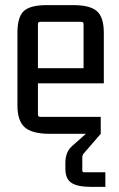

<svg xmlns="http://www.w3.org/2000/svg" viewBox="-20 -517 466 749"><path d="M391 212H336Q283 212 259 196.5Q235 181 235 141V119Q235 76 261 53L315 5H173Q106 5 77 -20Q48 -45 48 -106V-389Q48 -451 73 -474Q98 -497 162 -497H267Q331 -497 358 -473.5Q385 -450 385 -389V-192H128V-70Q128 -61 138 -61H373V5L309 79Q301 87 301 96V148Q301 155 308 155H391ZM138 -432Q128 -432 128 -423V-251H306V-423Q306 -432 296 -432Z"/></svg>

Font: Gemunu Libre
Style: Regular
Weight: 400
Designer: Puspanada Ekanayake, Sola Matas, Pathum Egodawatta, Kosala Senevirathne
Foundry: mooniak
Version: Version 1.100